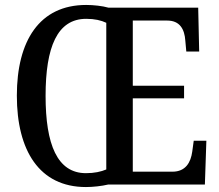

<svg xmlns="http://www.w3.org/2000/svg" viewBox="-20 -745 886 775"><path d="M327 10C355 10 391 6 416 0H807L813 -177H762L756 -133C750 -89 729 -52 676 -52H516V-348H723V-399H516V-662H655C706 -662 725 -627 728 -581L732 -537H784L780 -714H418C394 -721 357 -725 328 -725C139 -725 48 -580 48 -359C48 -137 139 10 327 10ZM327 -46C211 -46 164 -162 164 -358C164 -555 211 -669 328 -669C362 -669 388 -663 409 -653V-61C388 -52 361 -46 327 -46Z"/></svg>

Font: Noto Serif Condensed Medium
Style: Regular
Weight: 500
Width: 3
Designer: Monotype Design Team
Foundry: Monotype Imaging Inc.
Version: Version 2.015